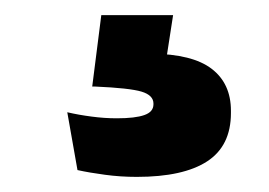

<svg xmlns="http://www.w3.org/2000/svg" viewBox="-20 -36 356 254"><path d="M209 -16 196 68 137.5 36Q148.5 35.5 159 35.2Q169.5 35 180 35Q234.5 35.5 260 55Q285.5 74.5 285.5 110.5V113.5Q285.5 157 254 177.5Q222.5 198 161 198Q139 198 118.8 195.2Q98.5 192.5 82.5 189L69 112.5Q84 116 101 118.2Q118 120.5 134.5 120.5Q159 120.5 171 116.2Q183 112 183 102V101Q183 90 167.2 85.2Q151.5 80.5 106 78.5Q104 78.5 103 78.5Q102 78.5 102 78.5L114 -16Z"/></svg>

Font: Anek Bangla Medium
Style: Bold
Weight: 700
Version: Version 1.003